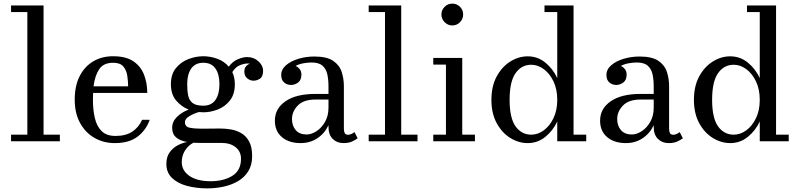

<svg xmlns="http://www.w3.org/2000/svg" viewBox="-20 -780 4415 1060"><path d="M41 -36.5H131V-713.5H41V-750H220.5V-36.5H310.5V0H41Z M806.5 -118.5Q787 -62.5 740.2 -26.2Q693.5 10 613.5 10Q551.5 10 501.5 -18.8Q451.5 -47.5 422 -101.2Q392.5 -155 392.5 -230Q392.5 -305 419.2 -358.5Q446 -412 493.8 -440.8Q541.5 -469.5 604.5 -469.5Q675.5 -469.5 716.5 -441.5Q757.5 -413.5 775.2 -367.5Q793 -321.5 793 -267H494Q493 -250 493 -230Q493 -173 503.8 -127.5Q514.5 -82 541.5 -55.8Q568.5 -29.5 618 -29.5Q674.5 -29.5 710.2 -53.2Q746 -77 764.5 -118.5ZM604.5 -433.5Q551 -433.5 527.2 -397.2Q503.5 -361 496.5 -303.5H687.5Q687 -331.5 682.8 -361.5Q678.5 -391.5 661.2 -412.5Q644 -433.5 604.5 -433.5Z M930.5 -74Q930.5 -108.5 956.5 -134.2Q982.5 -160 1021.5 -175Q981.5 -191 952.5 -225Q923.5 -259 923.5 -315Q923.5 -370.5 951.5 -404.5Q979.5 -438.5 1020.8 -454Q1062 -469.5 1102.5 -469.5Q1140.5 -469.5 1179 -455.8Q1217.5 -442 1243 -412Q1265 -441.5 1293.8 -453.2Q1322.5 -465 1344 -465Q1381 -465 1406.8 -441.5Q1432.5 -418 1432.5 -389.5Q1432.5 -357.5 1415.5 -346Q1398.5 -334.5 1379.5 -334.5Q1361 -334.5 1345 -347.5Q1329 -360.5 1329 -385Q1329 -403 1338 -413.5Q1347 -424 1359.5 -428.5Q1353.5 -429.5 1347 -429.5Q1329 -429.5 1305 -420.2Q1281 -411 1262.5 -382Q1276.5 -352.5 1276.5 -315Q1276.5 -260 1249.8 -225.8Q1223 -191.5 1183 -175.8Q1143 -160 1102.5 -160Q1090.5 -160 1078.5 -161.5Q1050 -153.5 1025.5 -138.8Q1001 -124 1001 -106Q1001 -80 1027.8 -74.8Q1054.5 -69.5 1095.5 -69.5Q1122 -69.5 1148 -70Q1174 -70.5 1195.5 -70.5Q1223.5 -70.5 1254.2 -65.5Q1285 -60.5 1311.8 -45Q1338.5 -29.5 1355.2 0.8Q1372 31 1372 82Q1372 132 1350.2 166.2Q1328.5 200.5 1292.5 221Q1256.5 241.5 1213 250.8Q1169.5 260 1125.5 260Q1063 260 1011.5 246Q960 232 929.2 202Q898.5 172 898.5 125Q898.5 85.5 917.2 60.2Q936 35 962.5 21.5Q989 8 1013 4Q974 -3 952.2 -21.5Q930.5 -40 930.5 -74ZM1013.5 -315Q1013.5 -278 1019.2 -251.5Q1025 -225 1044 -210.8Q1063 -196.5 1102.5 -196.5Q1147 -196.5 1169.2 -228Q1191.5 -259.5 1191.5 -315Q1191.5 -370.5 1169.2 -402Q1147 -433.5 1102.5 -433.5Q1058.5 -433.5 1036 -402Q1013.5 -370.5 1013.5 -315ZM983.5 114.5Q983.5 162 1025.8 191.2Q1068 220.5 1143.5 220.5Q1214 220.5 1262.2 191Q1310.5 161.5 1310.5 96.5Q1310.5 56.5 1281 32.8Q1251.5 9 1202.5 9H1079Q1062 9 1047.5 8Q1019 23 1001.2 51.2Q983.5 79.5 983.5 114.5Z M1721.5 -261.5H1793.5V-304.5Q1793.5 -340.5 1787 -370Q1780.5 -399.5 1760.5 -417.2Q1740.5 -435 1700.5 -435Q1680.5 -435 1656 -430.8Q1631.5 -426.5 1612 -416Q1625.5 -410 1634.8 -398Q1644 -386 1644 -368Q1644 -338 1625.8 -324.5Q1607.5 -311 1587 -311Q1564 -311 1548.2 -325Q1532.5 -339 1532.5 -366Q1532.5 -397 1559.2 -420Q1586 -443 1628 -455.5Q1670 -468 1715.5 -468Q1784.5 -468 1819.5 -444Q1854.5 -420 1866.5 -382.5Q1878.5 -345 1878.5 -304.5V-70.5Q1878.5 -55.5 1882.8 -45.8Q1887 -36 1903 -36Q1911 -36 1921.5 -41Q1932 -46 1937 -51L1954.5 -16.5Q1941 -6.5 1922.5 1.8Q1904 10 1875.5 10Q1840.5 10 1817 -13Q1793.5 -36 1793.5 -80V-89Q1772.5 -43.5 1732.2 -16.8Q1692 10 1640 10Q1575 10 1536.2 -23.2Q1497.5 -56.5 1497.5 -113.5Q1497.5 -180.5 1556.2 -221Q1615 -261.5 1721.5 -261.5ZM1673 -37.5Q1699 -37.5 1727 -55.5Q1755 -73.5 1774.2 -106.8Q1793.5 -140 1793.5 -185.5V-230.5H1721.5Q1655.5 -230.5 1623.8 -197.2Q1592 -164 1592 -123Q1592 -85.5 1612.8 -61.5Q1633.5 -37.5 1673 -37.5Z M2015.5 -36.5H2105.5V-713.5H2015.5V-750H2195V-36.5H2285V0H2015.5Z M2417 -700Q2417 -725 2434.8 -742.5Q2452.5 -760 2477 -760Q2502 -760 2519.5 -742.5Q2537 -725 2537 -700Q2537 -675.5 2519.5 -657.5Q2502 -639.5 2477 -639.5Q2452.5 -639.5 2434.8 -657.5Q2417 -675.5 2417 -700ZM2372 -36.5H2442V-423.5H2372V-460H2532V-36.5H2602V0H2372Z M3216.5 -36.5V0H3056.5V-109Q3032.5 -58 2990.2 -24Q2948 10 2893.5 10Q2843 10 2797 -18.5Q2751 -47 2722 -100.5Q2693 -154 2693 -229Q2693 -304 2722 -357.8Q2751 -411.5 2797 -440.2Q2843 -469 2893.5 -469Q2948 -469 2990.2 -434.8Q3032.5 -400.5 3056.5 -349V-713.5H2986V-750H3146.5V-36.5ZM3056.5 -229Q3056.5 -287.5 3035.5 -331Q3014.5 -374.5 2981.8 -398.5Q2949 -422.5 2913 -422.5Q2859 -422.5 2826.2 -376Q2793.5 -329.5 2793.5 -229Q2793.5 -128.5 2826.2 -82.5Q2859 -36.5 2913 -36.5Q2949 -36.5 2981.8 -60.2Q3014.5 -84 3035.5 -127.2Q3056.5 -170.5 3056.5 -229Z M3517 -261.5H3589V-304.5Q3589 -340.5 3582.5 -370Q3576 -399.5 3556 -417.2Q3536 -435 3496 -435Q3476 -435 3451.5 -430.8Q3427 -426.5 3407.5 -416Q3421 -410 3430.2 -398Q3439.5 -386 3439.5 -368Q3439.5 -338 3421.2 -324.5Q3403 -311 3382.5 -311Q3359.5 -311 3343.8 -325Q3328 -339 3328 -366Q3328 -397 3354.8 -420Q3381.5 -443 3423.5 -455.5Q3465.5 -468 3511 -468Q3580 -468 3615 -444Q3650 -420 3662 -382.5Q3674 -345 3674 -304.5V-70.5Q3674 -55.5 3678.2 -45.8Q3682.5 -36 3698.5 -36Q3706.5 -36 3717 -41Q3727.5 -46 3732.5 -51L3750 -16.5Q3736.5 -6.5 3718 1.8Q3699.5 10 3671 10Q3636 10 3612.5 -13Q3589 -36 3589 -80V-89Q3568 -43.5 3527.8 -16.8Q3487.5 10 3435.5 10Q3370.5 10 3331.8 -23.2Q3293 -56.5 3293 -113.5Q3293 -180.5 3351.8 -221Q3410.5 -261.5 3517 -261.5ZM3468.5 -37.5Q3494.5 -37.5 3522.5 -55.5Q3550.5 -73.5 3569.8 -106.8Q3589 -140 3589 -185.5V-230.5H3517Q3451 -230.5 3419.2 -197.2Q3387.5 -164 3387.5 -123Q3387.5 -85.5 3408.2 -61.5Q3429 -37.5 3468.5 -37.5Z M4334.5 -36.5V0H4174.5V-109Q4150.5 -58 4108.2 -24Q4066 10 4011.5 10Q3961 10 3915 -18.5Q3869 -47 3840 -100.5Q3811 -154 3811 -229Q3811 -304 3840 -357.8Q3869 -411.5 3915 -440.2Q3961 -469 4011.5 -469Q4066 -469 4108.2 -434.8Q4150.5 -400.5 4174.5 -349V-713.5H4104V-750H4264.5V-36.5ZM4174.5 -229Q4174.5 -287.5 4153.5 -331Q4132.5 -374.5 4099.8 -398.5Q4067 -422.5 4031 -422.5Q3977 -422.5 3944.2 -376Q3911.5 -329.5 3911.5 -229Q3911.5 -128.5 3944.2 -82.5Q3977 -36.5 4031 -36.5Q4067 -36.5 4099.8 -60.2Q4132.5 -84 4153.5 -127.2Q4174.5 -170.5 4174.5 -229Z"/></svg>

Font: Bodoni* 06pt
Style: Regular
Weight: 400
Version: Version 2.3